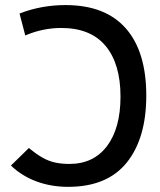

<svg xmlns="http://www.w3.org/2000/svg" viewBox="-20 -723 626 753"><path d="M247.1 9.8Q181.2 9.8 123.8 -11.2Q66.4 -32.2 22.9 -73.7L93.3 -142.6Q122.1 -118.7 146.2 -105Q170.4 -91.3 195.6 -85.7Q220.7 -80.1 252.4 -80.1Q347.2 -80.1 399.9 -150.4Q452.6 -220.7 452.6 -344.2Q452.6 -472.7 394 -543Q335.4 -613.3 220.2 -613.3Q147.9 -613.3 79.1 -584L56.6 -669.9Q141.6 -703.1 236.8 -703.1Q393.1 -703.1 473.4 -611.8Q553.7 -520.5 553.7 -348.1Q553.7 -180.7 477.1 -85.4Q400.4 9.8 247.1 9.8Z"/></svg>

Font: Cascadia Mono
Style: Regular
Weight: 400
Monospace: yes
Designer: Aaron Bell
Foundry: Saja Typeworks
Version: Version 2404.023